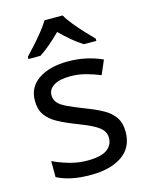

<svg xmlns="http://www.w3.org/2000/svg" viewBox="-117 -839 713 923"><g transform="rotate(-15 239.5 -378.0)"><path d="M434 -148Q434 -70 376 -30Q318 10 220 10Q164 10 123.5 1Q83 -8 52 -24V-104Q84 -88 129.5 -74.5Q175 -61 222 -61Q289 -61 319 -82.5Q349 -104 349 -140Q349 -160 338 -176Q327 -192 298.5 -208Q270 -224 217 -244Q165 -264 128 -284Q91 -304 71 -332Q51 -360 51 -404Q51 -472 106.5 -509Q162 -546 252 -546Q301 -546 343.5 -536.5Q386 -527 423 -510L393 -440Q359 -454 322 -464Q285 -474 246 -474Q192 -474 163.5 -456.5Q135 -439 135 -409Q135 -387 148 -371.5Q161 -356 191.5 -341.5Q222 -327 273 -307Q324 -288 360 -268Q396 -248 415 -219.5Q434 -191 434 -148ZM286 -766Q298 -744 320.5 -716.5Q343 -689 367.5 -662.5Q392 -636 411 -617V-606H349Q323 -622 295 -645.5Q267 -669 240 -696Q213 -669 186 -646Q159 -623 133 -606H73V-617Q92 -637 115.5 -663Q139 -689 161 -716.5Q183 -744 196 -766Z"/></g></svg>

Font: Noto Sans IKEA
Style: Regular
Weight: 400
Designer: Monotype Design Team
Foundry: Monotype Imaging Inc.
Version: Version 2.001